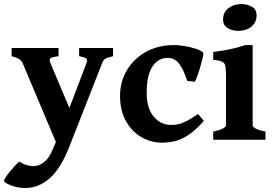

<svg xmlns="http://www.w3.org/2000/svg" viewBox="-38 -692 1357 951"><path d="M522 -413.6Q492.7 -406.7 483.2 -400.6Q473.6 -394.5 468.3 -380.4L305.2 35.2Q263.2 142.6 208.3 190.9Q153.3 239.3 86.4 239.3Q61.5 239.3 37.4 232.9Q13.2 226.6 -2.4 218Q-18.1 209.5 -18.1 203.6Q-18.1 198.7 -9.3 185.3Q-0.5 171.9 12.5 156Q25.4 140.1 38.1 126.7Q50.8 113.3 58.6 108.4Q75.7 120.1 93.3 125.5Q110.8 130.9 126.5 130.9Q139.6 130.9 151.4 127Q169.9 120.6 188.5 103.8Q207 86.9 224.6 44.9L238.8 11.2L73.7 -380.4Q64 -403.3 19.5 -413.6V-454.1H252V-413.6Q217.8 -409.2 211.4 -402.6Q205.1 -396 211.4 -380.4L305.7 -157.2L390.6 -380.4Q396 -395 389.4 -401.9Q382.8 -408.7 354 -413.6V-454.1H522Z M971.7 -92.8Q929.2 -45.4 893.6 -22.5Q857.9 0.5 826.4 7.6Q794.9 14.6 764.2 14.6Q709.5 14.6 662.1 -12.9Q614.7 -40.5 585.7 -92.5Q556.6 -144.5 556.6 -216.8Q556.6 -287.1 590.6 -344.2Q624.5 -401.4 685.1 -435.1Q745.6 -468.8 825.2 -468.8Q846.7 -468.8 876.2 -463.9Q905.8 -459 932.1 -450.4Q958.5 -441.9 969.2 -430.2Q970.2 -424.3 965.6 -404.1Q960.9 -383.8 953.6 -359.1Q946.3 -334.5 938.7 -314Q931.2 -293.5 926.8 -286.6L889.2 -291.5Q870.6 -349.6 848.6 -377.4Q826.7 -405.3 791 -405.3Q764.2 -405.3 740.7 -388.4Q717.3 -371.6 702.9 -333.7Q688.5 -295.9 688.5 -231.9Q688.5 -156.2 723.1 -114.7Q757.8 -73.2 809.1 -73.2Q827.6 -73.2 845.5 -76.9Q863.3 -80.6 886.2 -92.3Q909.2 -104 942.9 -127.4Z M1232.9 -615.7Q1232.9 -581.1 1207.3 -560.1Q1181.6 -539.1 1142.6 -539.1Q1113.8 -539.1 1090.3 -552.5Q1066.9 -565.9 1066.9 -595.7Q1066.9 -630.9 1093.3 -651.4Q1119.6 -671.9 1157.2 -671.9Q1185.5 -671.9 1209.2 -658.9Q1232.9 -646 1232.9 -615.7ZM1018.1 0V-40.5Q1051.3 -47.4 1066.4 -55.7Q1081.5 -64 1081.5 -70.3V-312.5Q1081.5 -346.2 1078.9 -362.8Q1076.2 -379.4 1063 -386Q1049.8 -392.6 1018.1 -395.5V-434.6Q1063.5 -440.4 1102.5 -448.5Q1141.6 -456.5 1177.2 -468.8H1213.4V-70.3Q1213.4 -64.5 1227.3 -55.9Q1241.2 -47.4 1276.9 -40.5V0Z"/></svg>

Font: Gentium Book Plus
Style: Bold
Weight: 700
Designer: Victor Gaultney, Annie Olsen, Iska Routamaa, Becca Hirsbrunner
Foundry: SIL International
Version: Version 6.101